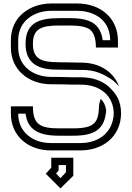

<svg xmlns="http://www.w3.org/2000/svg" viewBox="-20 -853 748 1089"><path d="M41.7 -625V-583.3C41.7 -458.3 140.7 -375 270.8 -375C372.1 -375 338.3 -372.9 439.6 -372.9C548.2 -372.9 625 -308.9 625 -208.3C621.1 -104.3 542.4 -41.7 437.5 -41.7H267.7C168.2 -41.7 83.3 -101.5 83.3 -208.3H125C136.4 -117.2 199.8 -83.3 312.5 -83.3H395.8C513.7 -83.3 573.8 -117.2 582.3 -226C578.4 -253.5 570.9 -273.5 551 -291.7C544.8 -274 541.7 -260.4 541.7 -250C538.2 -163.6 522.6 -125 395.8 -125H312.5C205 -125 166.7 -150 166.7 -250H41.7V-208.3C41.7 -83.3 137.8 0 267.7 0H437.5C559.8 0 664.6 -75.3 666.7 -208.3C666.7 -285.6 636.4 -323.7 594.8 -363.5C553.1 -397.9 501 -414.6 439.6 -414.6C338.3 -414.6 372.1 -416.7 270.8 -416.7C175.3 -416.7 83.3 -472.2 83.3 -583.3V-625C83.3 -737.5 177.3 -791.7 270.8 -791.7H419.8C486.3 -791.7 602.5 -761.2 605.2 -625H562.5C549.8 -714 497.1 -750 378.1 -750H314.6C197.1 -750 125 -720.8 125 -604.2C125 -501.8 186.6 -460.6 290.6 -458.3H292.7C351 -457.3 400 -456.3 439.6 -456.3C442.5 -456.3 445.4 -456.4 448.3 -456.4C517.3 -456.4 566.5 -434.4 620.8 -396.9C633.3 -386.5 644.8 -375 655.2 -362.5C627.7 -438 553.9 -497.9 439.6 -497.9C407.3 -497.9 365.6 -499 312.5 -500C210.9 -500 166.7 -520.8 166.7 -604.2C166.7 -687.5 210.5 -708.3 314.6 -708.3H378.1C431.3 -708.3 467.7 -701 488.5 -686.5C512.5 -668.8 524 -634.4 524 -583.3H649V-625C646.9 -752.2 549.3 -833.3 416.7 -833.3H270.8C156.4 -833.3 41.7 -763.1 41.7 -625ZM395.8 143.8V41.7H270.8V97.9L239.6 132.3L322.9 215.6ZM312.5 114.6V83.3H354.2V124L322.9 157.3L297.9 131.2Z"/></svg>

Font: Sportrop
Style: Regular
Weight: 500
Version: Version 0.9